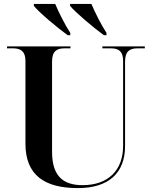

<svg xmlns="http://www.w3.org/2000/svg" viewBox="-20 -951 776 981"><path d="M326 -771H339V-783C313 -822 279 -890 262 -931H153V-921C179 -888 272 -810 326 -771ZM511 -771H524V-783C498 -822 464 -890 447 -931H338V-921C365 -888 457 -810 511 -771ZM378 10C534 10 619 -66 619 -205V-636C619 -690 644 -704 682 -704H720V-714H503V-704H547C585 -704 609 -690 609 -640V-206C609 -81 533 -5 402 -5C309 -5 246 -45 246 -175V-637C246 -690 271 -704 309 -704H340V-714H16V-704H47C84 -704 110 -690 110 -640V-217C110 -54 210 10 378 10Z"/></svg>

Font: Noto Serif Display SemiBold
Style: Regular
Weight: 600
Designer: Monotype Design Team
Foundry: Monotype Imaging Inc.
Version: Version 2.009